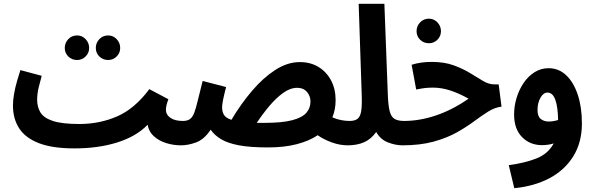

<svg xmlns="http://www.w3.org/2000/svg" viewBox="-20 -758 3118 1008"><path d="M548 -443Q520 -443 501.5 -461.5Q483 -480 483 -506Q483 -533 501.5 -552.5Q520 -572 548 -572Q574 -572 592.5 -552.5Q611 -533 611 -506Q611 -480 592.5 -461.5Q574 -443 548 -443ZM385 -443Q357 -443 338.5 -461.5Q320 -480 320 -506Q320 -533 338.5 -552.5Q357 -572 385 -572Q411 -572 429.5 -552.5Q448 -533 448 -506Q448 -480 429.5 -461.5Q411 -443 385 -443Z M370 21Q255 21 184 -6.5Q113 -34 80.5 -84.5Q48 -135 48 -204Q48 -232 54 -266Q60 -300 69.5 -332.5Q79 -365 87 -390L199 -360Q191 -332 183 -299Q175 -266 175 -233Q175 -198 191.5 -169Q208 -140 256 -123.5Q304 -107 397 -107Q503 -107 595 -147Q687 -187 764 -290L864 -237Q851 -203 851 -181Q851 -156 874.5 -139.5Q898 -123 940 -123Q972 -123 987 -105Q1002 -87 1002 -61Q1002 -31 984 -13Q966 5 931 5Q890 5 852 -7Q814 -19 787.5 -43Q761 -67 755 -103Q696 -42 596.5 -10.5Q497 21 372 21H371Z M1387 16Q1294 16 1235 5Q1176 -6 1141 -27Q1106 -48 1086 -77Q1052 -26 1010 -10.5Q968 5 930 5L940 -123Q964 -123 977.5 -133Q991 -143 1000 -166.5Q1009 -190 1018.5 -231Q1028 -272 1044 -333L1167 -301Q1146 -221 1146 -195Q1146 -172 1155.5 -155.5Q1165 -139 1195 -129Q1245 -213 1303.5 -281.5Q1362 -350 1425.5 -391Q1489 -432 1554 -432Q1610 -432 1652 -406.5Q1694 -381 1718 -336Q1742 -291 1742 -232Q1742 -183 1725 -142Q1747 -132 1770.5 -127.5Q1794 -123 1815 -123Q1846 -123 1861.5 -105Q1877 -87 1877 -61Q1877 -31 1858.5 -13Q1840 5 1806 5Q1764 5 1721.5 -10.5Q1679 -26 1648 -48Q1603 -18 1538 -1Q1473 16 1387 16ZM1541 -297Q1504 -297 1467 -270.5Q1430 -244 1394.5 -202Q1359 -160 1328 -113Q1347 -113 1370 -113Q1462 -113 1514.5 -127Q1567 -141 1588.5 -166Q1610 -191 1610 -225Q1610 -254 1591.5 -275.5Q1573 -297 1541 -297Z M1805 5 1815 -123Q1843 -123 1857.5 -134.5Q1872 -146 1876.5 -176Q1881 -206 1879 -261L1863 -738H1998L2016 -263Q2018 -206 2025.5 -175.5Q2033 -145 2051 -134Q2069 -123 2102 -123Q2133 -123 2148 -105Q2163 -87 2163 -61Q2163 -31 2145 -13Q2127 5 2093 5Q2056 5 2016.5 -10.5Q1977 -26 1955 -65Q1929 -28 1892 -11.5Q1855 5 1805 5Z M2232 -531Q2204 -531 2185.5 -549.5Q2167 -568 2167 -594Q2167 -621 2185.5 -640.5Q2204 -660 2232 -660Q2258 -660 2276.5 -640.5Q2295 -621 2295 -594Q2295 -568 2276.5 -549.5Q2258 -531 2232 -531Z M2091 5 2100 -123Q2184 -123 2270.5 -152.5Q2357 -182 2440 -240Q2388 -269 2342.5 -283.5Q2297 -298 2253 -298Q2228 -298 2208.5 -295.5Q2189 -293 2165 -288L2141 -418Q2167 -426 2192.5 -429.5Q2218 -433 2246 -433Q2313 -433 2362 -415Q2411 -397 2448.5 -374Q2486 -351 2516 -333Q2546 -315 2576 -315H2598L2613 -198Q2578 -194 2543.5 -172.5Q2509 -151 2469.5 -121.5Q2430 -92 2378.5 -63Q2327 -34 2256.5 -14.5Q2186 5 2091 5Z M2680 230 2651 109Q2735 98 2796 74Q2857 50 2887 -5Q2858 4 2826 4Q2762 4 2720.5 -38.5Q2679 -81 2679 -157Q2679 -201 2692 -244Q2705 -287 2729 -322.5Q2753 -358 2786.5 -379Q2820 -400 2860 -400Q2913 -400 2952 -363.5Q2991 -327 3013 -261.5Q3035 -196 3035 -110Q3035 -10 2989.5 63Q2944 136 2864 178Q2784 220 2680 230ZM2802 -180Q2802 -147 2819 -133.5Q2836 -120 2860 -120Q2885 -120 2910 -128Q2909 -196 2895.5 -234Q2882 -272 2854 -272Q2833 -272 2817.5 -245Q2802 -218 2802 -180Z"/></svg>

Font: Noto Sans Arabic ExtCond
Style: Bold
Weight: 700
Width: 2
Designer: Monotype Design Team, Nadine Chahine, Nizar Qandah and Khaled Hosny
Foundry: Monotype Imaging Inc.
Version: Version 2.012; ttfautohint (v1.8.4.7-5d5b)